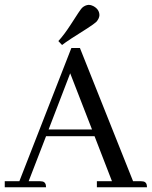

<svg xmlns="http://www.w3.org/2000/svg" viewBox="-20 -788 639 808"><path d="M598.6 0Q598.6 -21.5 583 -24.4Q578.1 -25.4 573.2 -25.4H540L316.4 -585.9H280.3L61.5 -25.4H0V0H173.8Q173.8 -21.5 158.2 -24.4Q153.3 -25.4 148.4 -25.4H100.6L173.8 -214.8H377.9L451.2 -25.4H387.7V0ZM367.2 -243.2H184.6L275.4 -479.5ZM385.7 -696.3Q397.5 -710 398.4 -723.6Q398.4 -749 372.1 -762.7Q362.3 -767.6 353.5 -767.6Q337.9 -766.6 325.2 -754.9Q317.4 -747.1 278.3 -685.5Q250 -641.6 225.6 -615.2L241.2 -598.6Q264.6 -617.2 347.7 -668.9Q375 -686.5 385.7 -696.3Z"/></svg>

Font: Abhaya Libre
Style: Regular
Weight: 400
Designer: Pushpananda Ekanayake, Sol Matas, Pathum Egodawatta
Foundry: Mooniak
Version: Version 1.050 ; ttfautohint (v1.6)